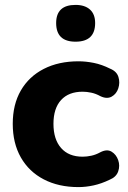

<svg xmlns="http://www.w3.org/2000/svg" viewBox="-20 -752 521 783"><path d="M300 11Q219 11 158.5 -20.5Q98 -52 65 -110Q32 -168 32 -247Q32 -326 65 -383Q98 -440 158.5 -471Q219 -502 300 -502Q330 -502 362.5 -495.5Q395 -489 429 -472Q456 -461 463 -438Q470 -415 462.5 -392Q455 -369 435.5 -358Q416 -347 389 -360Q371 -370 352.5 -374Q334 -378 317 -378Q260 -378 229 -344Q198 -310 198 -247Q198 -184 229 -148.5Q260 -113 317 -113Q334 -113 352.5 -117Q371 -121 389 -131Q416 -145 435 -133.5Q454 -122 462 -99Q470 -76 462 -53Q454 -30 427 -19Q394 -3 362 4Q330 11 300 11ZM288 -582Q209 -582 209 -658Q209 -732 288 -732Q326 -732 347 -713Q368 -694 368 -658Q368 -582 288 -582Z"/></svg>

Font: Chiron GoRound TC EB
Style: Regular
Weight: 700
Designer: Ryoko NISHIZUKA 西塚涼子 (kana, bopomofo & ideographs); Paul D. Hunt (Latin, Greek & Cyrillic); Sandoll Communications 산돌커뮤니
Foundry: Adobe
Version: Version 1.000;hotconv 1.1.1;makeotfexe 2.6.0